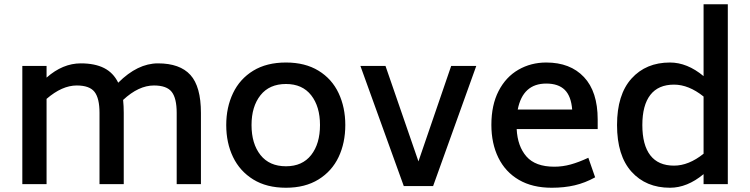

<svg xmlns="http://www.w3.org/2000/svg" viewBox="-20 -866 3528 903"><path d="M925 -335V0H811V-335Q811 -404 787.5 -434Q764 -464 704 -464Q632 -464 559 -396Q562 -368 562 -335V0H448V-335Q448 -404 424.5 -434Q401 -464 341 -464Q272 -464 199 -401V0H85V-556H199V-501Q275 -568 360 -568Q426 -568 469.5 -546Q513 -524 536 -477Q627 -568 723 -568Q826 -568 875.5 -513.5Q925 -459 925 -335Z M1044 -278Q1044 -361 1076 -428Q1108 -495 1171 -533.5Q1234 -572 1325 -572Q1415 -572 1478 -533.5Q1541 -495 1572.5 -428Q1604 -361 1604 -278Q1604 -194 1572.5 -127.5Q1541 -61 1478 -22Q1415 17 1325 17Q1234 17 1171 -22Q1108 -61 1076 -127.5Q1044 -194 1044 -278ZM1485 -278Q1485 -365 1443.5 -418Q1402 -471 1325 -471Q1247 -471 1205 -418Q1163 -365 1163 -278Q1163 -190 1205 -137Q1247 -84 1325 -84Q1402 -84 1443.5 -137Q1485 -190 1485 -278Z M2220 -556 2017 9H1879L1675 -556H1793L1948 -107L2102 -556Z M2587 -82Q2626 -82 2664 -92.5Q2702 -103 2747 -124L2779 -32Q2732 -6 2683 5.5Q2634 17 2575 17Q2484 17 2420.5 -20Q2357 -57 2324 -124Q2291 -191 2291 -279Q2291 -372 2325 -438Q2359 -504 2418 -538Q2477 -572 2549 -572Q2662 -572 2726.5 -503.5Q2791 -435 2791 -304V-259H2410Q2414 -178 2456 -130Q2498 -82 2587 -82ZM2415 -351H2671Q2666 -414 2636 -443.5Q2606 -473 2549 -473Q2439 -473 2415 -351Z M3403 -846V0H3289V-47Q3212 17 3131 17Q3018 17 2950 -58.5Q2882 -134 2882 -278Q2882 -421 2950 -496.5Q3018 -572 3131 -572Q3212 -572 3289 -508V-846ZM3289 -143V-412Q3219 -468 3150 -468Q3076 -468 3038.5 -419.5Q3001 -371 3001 -278Q3001 -184 3038.5 -135.5Q3076 -87 3150 -87Q3219 -87 3289 -143Z"/></svg>

Font: Biryani SemiBold
Style: Regular
Weight: 600
Designer: Dan Reynolds and Mathieu Réguer
Foundry: Dan Reynolds and Mathieu Réguer
Version: Version 1.004; ttfautohint (v1.1) -l 5 -r 5 -G 72 -x 0 -D la